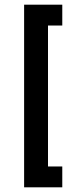

<svg xmlns="http://www.w3.org/2000/svg" viewBox="-20 -760 332 820"><path d="M83 40V-740H246V-651H185V-49H246V40Z"/></svg>

Font: Raleway-v4020 SemiBold
Style: Regular
Weight: 600
Designer: Matt McInerney, Pablo Impallari, Rodrigo Fuenzalida
Foundry: Matt McInerney, Pablo Impallari, Rodrigo Fuenzalida
Version: Version 4.020;PS 004.020;hotconv 1.0.88;makeotf.lib2.5.64775